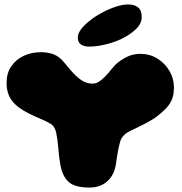

<svg xmlns="http://www.w3.org/2000/svg" viewBox="-20 -831 818 861"><path d="M381 10Q320.5 10 293 -11Q265.5 -32 254 -76Q252 -85 250.2 -94.8Q248.5 -104.5 247 -115.2Q245.5 -126 244.2 -138Q243 -150 242 -162.5Q238.5 -202.5 232.5 -233.5Q226.5 -264.5 206.5 -276Q181.5 -290.5 158.5 -299.8Q135.5 -309 113.5 -320Q86 -333.5 66.2 -348Q46.5 -362.5 34 -379Q21.5 -395.5 15.5 -415.2Q9.5 -435 9.5 -459Q9.5 -502.5 30.2 -533.2Q51 -564 86 -580.5Q121 -597 163.5 -597Q196 -597 221.5 -587Q247 -577 269.5 -549Q281 -535 293.5 -520.2Q306 -505.5 318.5 -493Q330 -482 342 -473.5Q354 -465 367.2 -460.5Q380.5 -456 394.5 -456Q410.5 -456 424.5 -465.2Q438.5 -474.5 451.5 -488Q467 -504 481.2 -522.2Q495.5 -540.5 510 -551.5Q533 -569.5 557 -579.5Q581 -589.5 610 -589.5Q652 -589.5 686 -568.2Q720 -547 740 -512.8Q760 -478.5 760 -438.5Q760 -428 758.8 -416.2Q757.5 -404.5 753.5 -392Q749.5 -379.5 741.8 -366.8Q734 -354 721 -341.5Q690 -311 662.2 -294.2Q634.5 -277.5 597.5 -260Q574.5 -249.5 561.2 -242.5Q548 -235.5 540.2 -228.8Q532.5 -222 525 -211Q522 -206 518.8 -195.5Q515.5 -185 512.2 -170Q509 -155 506 -136.2Q503 -117.5 500 -96.5Q493.5 -48 462.2 -19Q431 10 381 10ZM379 -622Q358 -622 343.5 -631.2Q329 -640.5 329 -662Q329 -688.5 359.5 -718.2Q390 -748 431.5 -771Q463 -788.5 495.8 -799.8Q528.5 -811 554 -811Q583.5 -811 599.5 -797.8Q615.5 -784.5 615.5 -754.5Q615.5 -724.5 588.2 -699Q561 -673.5 521.5 -655Q487.5 -639.5 449.5 -630.8Q411.5 -622 379 -622Z"/></svg>

Font: Gluten Thin Black
Style: Regular
Weight: 900
Version: Version 1.300